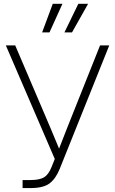

<svg xmlns="http://www.w3.org/2000/svg" viewBox="-20 -959 587 979"><path d="M95.2 0V-41H135.7Q181.6 -41 204.6 -54.9Q227.5 -68.8 242.7 -106.9L259.3 -148.4L9.8 -727.5H57.6L191.4 -414.1Q214.8 -359.4 237.1 -306.9Q259.3 -254.4 281.2 -201.2Q301.8 -254.4 322.5 -306.9Q343.3 -359.4 365.2 -414.1L490.2 -727.5H537.1L284.2 -97.2Q264.2 -47.9 232.7 -23.9Q201.2 0 134.8 0ZM347.2 -793.9H308.6L379.4 -939.5H429.2ZM232.4 -793.9H194.8L249 -939.5H298.3Z"/></svg>

Font: Inter Display ExtraLight
Style: Regular
Weight: 200
Designer: Rasmus Andersson
Foundry: rsms
Version: Version 4.000;git-a52131595